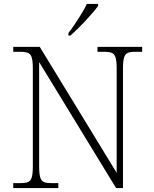

<svg xmlns="http://www.w3.org/2000/svg" viewBox="-20 -951 778 971"><path d="M47 0V-25H84Q109 -25 122 -30.5Q135 -36 140.5 -54Q146 -72 146 -109V-606Q146 -642 140.5 -660Q135 -678 121.5 -683.5Q108 -689 84 -689H47V-714H181L570 -77V-606Q570 -642 564.5 -660Q559 -678 545.5 -683.5Q532 -689 508 -689H473V-714H699V-689H664Q639 -689 626 -683.5Q613 -678 607.5 -660Q602 -642 602 -605V0H567L178 -637V-109Q178 -72 183.5 -54Q189 -36 202 -30.5Q215 -25 240 -25H275V0ZM326 -784Q341 -803 358.5 -829Q376 -855 392.5 -882Q409 -909 419 -931H476V-921Q467 -908 450 -888Q433 -868 412.5 -846Q392 -824 372 -804.5Q352 -785 336 -771H326Z"/></svg>

Font: Noto Serif Hentaigana ExtraLight
Style: Regular
Weight: 200
Designer: Kazuhiro Yamada
Foundry: nipponia
Version: Version 1.000